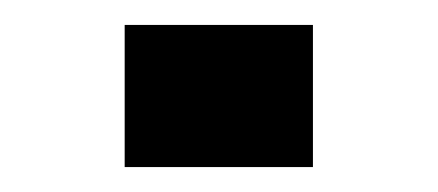

<svg xmlns="http://www.w3.org/2000/svg" viewBox="-20 -350 351 154"><path d="M231 -330V-216H80V-330Z"/></svg>

Font: Syne Modified
Style: Bold
Weight: 700
Designer: Lucas Descroix
Foundry: Bonjour Monde
Version: Version 2.200